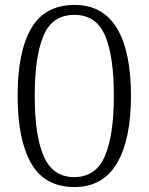

<svg xmlns="http://www.w3.org/2000/svg" viewBox="-20 -744 599 774"><path d="M280 10Q161 10 106 -85Q51 -180 51 -359Q51 -534 105.5 -629Q160 -724 281 -724Q395 -724 451.5 -630Q508 -536 508 -358Q508 -182 451.5 -86Q395 10 280 10ZM279 -30Q366 -30 402.5 -114Q439 -198 439 -358Q439 -517 403.5 -600.5Q368 -684 280 -684Q190 -684 155 -599.5Q120 -515 120 -358Q120 -195 157 -112.5Q194 -30 279 -30Z"/></svg>

Font: Noto Serif Hentaigana Light
Style: Regular
Weight: 300
Designer: Kazuhiro Yamada
Foundry: nipponia
Version: Version 1.000; ttfautohint (v1.8.4.7-5d5b)